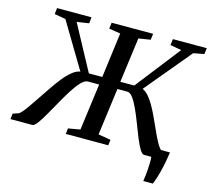

<svg xmlns="http://www.w3.org/2000/svg" viewBox="-151 -890 1313 1196"><g transform="rotate(15 505.5 -292.0)"><path d="M870.5 158.5Q873 141.5 875.5 121.2Q878 101 879.5 79.8Q881 58.5 881.2 38.2Q881.5 18 880 0L833.5 -56.5H985Q977.5 -3 968.5 37.8Q959.5 78.5 950.2 108Q941 137.5 932.5 158.5ZM-28.5 0 -24 -36.5 12 -48.5Q22.5 -54 37.2 -72Q52 -90 70.2 -117Q88.5 -144 109.5 -174.5Q134.5 -211.5 160 -249.2Q185.5 -287 211.5 -319.5Q237.5 -352 263.8 -373.2Q290 -394.5 315.5 -398.5L140.5 -691L68.5 -703.5L73 -743H295L291 -703.5L213 -691.5L369.5 -401.5H456L494 -692L420 -703.5L425 -743H692.5L687.5 -703.5L611 -691.5L572.5 -401.5H662.5L887.5 -690.5L815 -703.5L820 -743H1038.5L1033.5 -704L964.5 -691L718 -395Q737.5 -387 755.5 -367Q773.5 -347 790.2 -318.8Q807 -290.5 822.5 -258Q838 -225.5 852.5 -192.5Q864 -166.5 875.2 -142.5Q886.5 -118.5 897 -99.2Q907.5 -80 917.2 -67.2Q927 -54.5 935 -50.5L977.5 -39L974 0H833.5Q820 0 804.8 -25.5Q789.5 -51 773 -91.2Q756.5 -131.5 739.5 -176.8Q722.5 -222 704.2 -262.2Q686 -302.5 667.8 -328Q649.5 -353.5 630.5 -353.5H566.5L526.5 -50L607 -36.5L602 0H328.5L332.5 -36.5L409.5 -50L449.5 -351H377Q357 -351 333 -325.8Q309 -300.5 283.8 -260.5Q258.5 -220.5 233.5 -175.5Q208.5 -130.5 185.5 -90.5Q162.5 -50.5 144 -25.2Q125.5 0 112.5 0Z"/></g></svg>

Font: Merriweather 48pt Medium
Style: Italic
Weight: 500
Italic angle: -7.8°
Version: Version 2.101